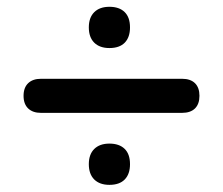

<svg xmlns="http://www.w3.org/2000/svg" viewBox="-20 -615 640 551"><path d="M47.6 -340Q47.6 -363.5 60.8 -376.2Q74.1 -388.9 97.5 -388.9H502.5Q526.7 -388.9 539.6 -376.2Q552.4 -363.5 552.4 -340Q552.4 -316.5 539.6 -303.8Q526.7 -291.1 502.5 -291.1H97.5Q74.1 -291.1 60.8 -303.8Q47.6 -316.5 47.6 -340ZM234.9 -143.8Q234.9 -172 250.4 -187.4Q266 -202.9 294 -202.9Q322.1 -202.9 337.6 -187.9Q353.1 -172.9 353.1 -143.8Q353.1 -115.6 338.1 -100.1Q323 -84.5 294 -84.5Q266 -84.5 250.4 -100Q234.9 -115.6 234.9 -143.8ZM234.9 -536.4Q234.9 -564.5 250.4 -580Q266 -595.5 294 -595.5Q322.1 -595.5 337.6 -580.5Q353.1 -565.4 353.1 -536.4Q353.1 -508.2 338.1 -492.6Q323 -477.1 294 -477.1Q266 -477.1 250.4 -492.6Q234.9 -508.1 234.9 -536.4Z"/></svg>

Font: SN Pro Thin
Style: Regular
Weight: 200
Designer: Tobias Whetton
Foundry: Supernotes
Version: Version 1.003;Glyphs 3.3 (3324)